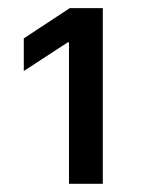

<svg xmlns="http://www.w3.org/2000/svg" viewBox="-20 -820 355 477"><path d="M151.4 -363.3Q151.4 -451.2 151.4 -714.8Q150.4 -714.8 148.4 -714.8Q121.1 -697.3 39.1 -643.6Q39.1 -664.1 39.1 -724.6Q67.4 -743.2 153.3 -799.8Q173.8 -799.8 235.4 -799.8Q235.4 -690.4 235.4 -363.3Q214.8 -363.3 151.4 -363.3Z"/></svg>

Font: DeepSea
Style: Medium
Weight: 500
Designer: Stem
Version: Version 3.019;git-0a5106e0b